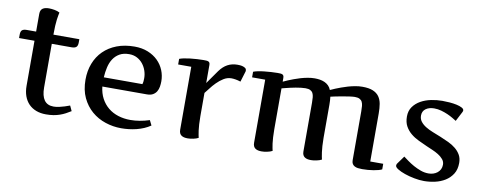

<svg xmlns="http://www.w3.org/2000/svg" viewBox="-59 -941 3126 1239"><g transform="rotate(10 1503.5 -321.5)"><path d="M405.3 -500V-479Q405.3 -457 395.8 -448.5Q386.2 -439.9 365.2 -439.9H235.4V-153.8Q235.4 -99.1 255.4 -71Q275.4 -43 316.4 -43Q334.5 -43 353.5 -47.4Q372.6 -51.8 387.7 -56.6Q402.8 -61.5 412.4 -65.2Q421.9 -68.8 421.4 -67.9L437 -34.2Q419.9 -23.4 402.8 -14.4Q385.7 -5.4 366.7 1.2Q347.7 7.8 325.7 11.5Q303.7 15.1 276.4 15.1Q240.7 15.1 212.2 4.2Q183.6 -6.8 163.6 -27.3Q143.6 -47.9 132.8 -77.6Q122.1 -107.4 122.1 -145V-439.9H21V-461.9Q21 -483.9 30.5 -491.9Q40 -500 61 -500H122.1V-616.2Q122.1 -629.4 126.2 -638.4Q130.4 -647.5 138.2 -652.6Q146 -657.7 156.2 -659.9Q166.5 -662.1 179.2 -662.1Q187 -662.1 196.5 -661.1Q206.1 -660.2 215.6 -658.4Q225.1 -656.7 233.6 -653.8Q242.2 -650.9 249 -647Q247.6 -640.1 245.1 -628.7Q242.7 -617.2 240.5 -599.6Q238.3 -582 236.8 -557.4Q235.4 -532.7 235.4 -500Z M856.4 -285.2Q859.4 -294.9 860.4 -304.7Q861.3 -314.5 861.3 -325.2Q861.3 -349.1 853.3 -373.3Q845.2 -397.5 829.8 -417Q814.5 -436.5 791.7 -448.7Q769 -460.9 739.7 -460.9Q702.1 -460.9 677 -446.5Q651.9 -432.1 636 -408Q620.1 -383.8 612.8 -351.8Q605.5 -319.8 603.5 -285.2ZM489.7 -250Q489.7 -308.1 508.5 -356.7Q527.3 -405.3 562.7 -440.4Q598.1 -475.6 649.4 -495.4Q700.7 -515.1 765.6 -515.1Q814.5 -515.1 853 -499.5Q891.6 -483.9 918.5 -457.5Q945.3 -431.2 959.5 -396.5Q973.6 -361.8 973.6 -324.2Q973.6 -306.6 970.7 -289.1Q967.8 -271.5 959.5 -257.3Q951.2 -243.2 936 -234.1Q920.9 -225.1 896.5 -225.1H604.5Q609.4 -181.2 627.4 -147.5Q645.5 -113.8 673.8 -90.6Q702.1 -67.4 739.3 -55.7Q776.4 -43.9 819.3 -43.9Q848.6 -43.9 879.9 -49.1Q911.1 -54.2 944.3 -64.9L960.4 -32.2Q940.4 -18.6 917.5 -8.8Q894.5 1 870.1 7.1Q845.7 13.2 820.3 16.1Q794.9 19 770.5 19Q716.8 19 666.3 2.2Q615.7 -14.6 576.4 -48.3Q537.1 -82 513.4 -132.3Q489.7 -182.6 489.7 -250Z M1061.5 -486.8Q1071.8 -491.2 1090.3 -495.1Q1108.9 -499 1131.1 -501.5Q1153.3 -503.9 1176.5 -505.4Q1199.7 -506.8 1218.8 -506.8Q1229 -506.8 1236.8 -506.3Q1244.6 -505.9 1250 -503.4Q1255.4 -501 1258.1 -495.8Q1260.7 -490.7 1260.7 -481V-363.8L1322.8 -452.1Q1346.2 -484.4 1374.8 -499.8Q1403.3 -515.1 1439.5 -515.1Q1445.8 -515.1 1455.8 -514.4Q1465.8 -513.7 1475.3 -510.7Q1484.9 -507.8 1491.7 -502.4Q1498.5 -497.1 1498.5 -487.8Q1498.5 -485.4 1498.5 -483.9Q1498.5 -482.4 1497.6 -480L1476.6 -411.1Q1458 -417 1443.1 -419.4Q1428.2 -421.9 1415.5 -421.9Q1389.2 -421.9 1365.2 -407Q1341.3 -392.1 1321.3 -371.8Q1301.3 -351.6 1285.9 -330.8Q1270.5 -310.1 1260.7 -298.8V-147Q1260.7 -116.7 1262.2 -93.8Q1263.7 -70.8 1265.9 -53.7Q1268.1 -36.6 1270.5 -25.1Q1272.9 -13.7 1274.4 -6.8Q1267.6 -2.9 1259 -0.2Q1250.5 2.4 1241 4.6Q1231.4 6.8 1221.9 7.8Q1212.4 8.8 1204.6 8.8Q1191.9 8.8 1181.6 6.6Q1171.4 4.4 1163.6 -1Q1155.8 -6.3 1151.6 -15.4Q1147.5 -24.4 1147.5 -38.1V-450.2H1061.5V-486.8Z M2067.9 -147Q2067.9 -116.7 2069.6 -93.8Q2071.3 -70.8 2073.5 -53.7Q2075.7 -36.6 2078.1 -25.1Q2080.6 -13.7 2082 -6.8Q2075.2 -2.9 2066.4 -0.2Q2057.6 2.4 2048.1 4.6Q2038.6 6.8 2029.3 7.8Q2020 8.8 2012.2 8.8Q1999.5 8.8 1989.3 6.6Q1979 4.4 1971.2 -1Q1963.4 -6.3 1959.2 -15.4Q1955.1 -24.4 1955.1 -38.1V-356.9Q1955.1 -377 1953.6 -392.6Q1952.1 -408.2 1946.5 -419.2Q1940.9 -430.2 1929.4 -436Q1918 -441.9 1897.9 -441.9Q1884.8 -441.9 1868.2 -439.9Q1851.6 -438 1834.5 -434.8Q1817.4 -431.6 1801.3 -428Q1785.2 -424.3 1772.5 -421.1Q1759.8 -418 1752.2 -416Q1744.6 -414.1 1745.1 -414.1V-147Q1745.1 -116.7 1746.6 -93.8Q1748 -70.8 1750.2 -53.7Q1752.4 -36.6 1754.9 -25.1Q1757.3 -13.7 1758.8 -6.8Q1752 -2.9 1743.4 -0.2Q1734.9 2.4 1725.3 4.6Q1715.8 6.8 1706.3 7.8Q1696.8 8.8 1689 8.8Q1676.3 8.8 1666 6.6Q1655.8 4.4 1647.9 -1Q1640.1 -6.3 1636 -15.4Q1631.8 -24.4 1631.8 -38.1V-451.2H1545.9V-487.8Q1556.2 -492.2 1574.7 -496.1Q1593.3 -500 1615.5 -502.4Q1637.7 -504.9 1660.9 -506.3Q1684.1 -507.8 1703.1 -507.8Q1713.4 -507.8 1721.2 -507.3Q1729 -506.8 1734.4 -504.4Q1739.7 -502 1742.4 -496.8Q1745.1 -491.7 1745.1 -481.9V-458Q1745.1 -457.5 1753.7 -461.7Q1762.2 -465.8 1777.1 -472.2Q1792 -478.5 1811.8 -485.8Q1831.5 -493.2 1853.8 -499.8Q1876 -506.3 1899.7 -510.7Q1923.3 -515.1 1945.8 -515.1Q1962.9 -515.1 1979.5 -512.5Q1996.1 -509.8 2010.5 -503.4Q2024.9 -497.1 2036.4 -485.8Q2047.9 -474.6 2054.2 -458Q2054.2 -457.5 2063 -461.7Q2071.8 -465.8 2086.9 -472.2Q2102.1 -478.5 2122.1 -485.8Q2142.1 -493.2 2164.8 -499.8Q2187.5 -506.3 2211.2 -510.7Q2234.9 -515.1 2257.8 -515.1Q2300.8 -515.1 2327.1 -504.2Q2353.5 -493.2 2367.7 -473.1Q2381.8 -453.1 2386.5 -425.3Q2391.1 -397.5 2391.1 -363.8V-48.8H2476.1V-12.2Q2467.8 -7.8 2453.4 -3.9Q2439 0 2421.4 2.9Q2403.8 5.9 2384.8 7.3Q2365.7 8.8 2348.1 8.8Q2333 8.8 2320.3 7.1Q2307.6 5.4 2298.1 0.2Q2288.6 -4.9 2283.2 -13.9Q2277.8 -22.9 2277.8 -38.1V-356.9Q2277.8 -377 2276.4 -392.6Q2274.9 -408.2 2269.3 -419.2Q2263.7 -430.2 2252.2 -436Q2240.7 -441.9 2221.2 -441.9Q2208.5 -441.9 2186.5 -438.7Q2164.6 -435.5 2140.9 -431.4Q2117.2 -427.2 2096.2 -422.9Q2075.2 -418.5 2064.9 -416Q2067.9 -391.6 2067.9 -363.8Z M2602.1 -118.2Q2615.2 -108.4 2634 -94.7Q2652.8 -81.1 2675.3 -68.6Q2697.8 -56.2 2722.9 -47.1Q2748 -38.1 2773.9 -38.1Q2790 -38.1 2804.9 -42.7Q2819.8 -47.4 2831.5 -56.6Q2843.3 -65.9 2850.1 -79.3Q2856.9 -92.8 2856.9 -109.9Q2856.9 -129.9 2844 -145Q2831.1 -160.2 2812.3 -171.9Q2793.5 -183.6 2772 -192.6Q2750.5 -201.7 2733.9 -209Q2705.1 -221.7 2676.5 -235.4Q2647.9 -249 2625.2 -267.8Q2602.5 -286.6 2588.1 -312.5Q2573.7 -338.4 2573.7 -376Q2573.7 -413.6 2592.5 -439.9Q2611.3 -466.3 2641.4 -483.2Q2671.4 -500 2708.5 -507.6Q2745.6 -515.1 2781.7 -515.1Q2804.2 -515.1 2829.3 -513.2Q2854.5 -511.2 2875.7 -506.6Q2897 -502 2910.9 -494.6Q2924.8 -487.3 2924.8 -477.1Q2924.8 -473.1 2921.9 -466.8L2888.7 -402.8Q2879.4 -408.7 2863.5 -418.2Q2847.7 -427.7 2827.6 -436.5Q2807.6 -445.3 2784.9 -451.7Q2762.2 -458 2738.8 -458Q2705.1 -458 2683.6 -442.4Q2662.1 -426.8 2662.1 -397.9Q2662.1 -375.5 2674.8 -358.9Q2687.5 -342.3 2708.3 -329.3Q2729 -316.4 2755.6 -305.9Q2782.2 -295.4 2810.1 -284.2Q2837.9 -272.9 2864.5 -260.3Q2891.1 -247.6 2911.9 -230.7Q2932.6 -213.9 2945.3 -191.7Q2958 -169.4 2958 -139.2Q2958 -96.2 2939.5 -66.9Q2920.9 -37.6 2891.4 -19.3Q2861.8 -1 2825.4 7.1Q2789.1 15.1 2753.9 15.1Q2723.6 15.1 2689.5 8.5Q2655.3 2 2626.5 -8.1Q2597.7 -18.1 2578.9 -29.8Q2560.1 -41.5 2560.1 -51.8Q2560.1 -58.1 2563 -64L2602.1 -118.2Z"/></g></svg>

Font: Artifika
Style: Medium
Weight: 500
Designer: Yulya Zhdanova | Cyreal.org
Foundry: Yulya Zhdanova | Cyreal
Version: Version 1.000